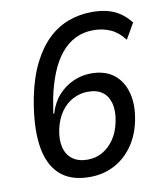

<svg xmlns="http://www.w3.org/2000/svg" viewBox="-82 -781 728 856"><g transform="rotate(-10 282.5 -352.5)"><path d="M256 9Q168 9 119 -37.5Q70 -84 58.5 -172Q47 -260 71 -385Q89 -473 120.5 -535.5Q152 -598 193.5 -637.5Q235 -677 285.5 -695.5Q336 -714 392 -714Q432 -714 463.5 -705.5Q495 -697 520 -679.5Q545 -662 565 -636L524 -565Q496 -602 461 -617.5Q426 -633 384 -633Q339 -633 302.5 -615Q266 -597 237.5 -562.5Q209 -528 188.5 -478Q168 -428 155 -364L144 -298L148 -297Q162 -345 191 -377.5Q220 -410 259 -427.5Q298 -445 340 -445Q403 -445 442.5 -414.5Q482 -384 497 -329Q512 -274 497 -201Q483 -134 447.5 -86.5Q412 -39 363 -15Q314 9 256 9ZM260 -69Q297 -69 327.5 -86.5Q358 -104 380 -136Q402 -168 411 -213Q421 -261 412 -295.5Q403 -330 378.5 -348.5Q354 -367 313 -367Q276 -367 244 -350Q212 -333 190 -301.5Q168 -270 158 -225Q148 -178 157 -142.5Q166 -107 192.5 -88Q219 -69 260 -69Z"/></g></svg>

Font: Nunito Sans 7pt SemiCondensed Medium
Style: Italic
Weight: 500
Width: 4
Italic angle: -9°
Designer: Vernon Adams
Foundry: Vernon Adams
Version: Version 3.101;gftools[0.9.27]